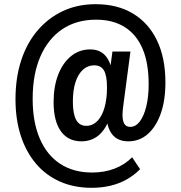

<svg xmlns="http://www.w3.org/2000/svg" viewBox="-20 -735 864 917"><path d="M418 162Q334 162 267 132.5Q200 103 152.5 47.5Q105 -8 79.5 -86Q54 -164 54 -261Q54 -363 81 -446Q108 -529 159 -589Q210 -649 280 -682Q350 -715 437 -715Q541 -715 615.5 -670Q690 -625 730 -541.5Q770 -458 770 -341Q770 -255 747.5 -192Q725 -129 685.5 -94.5Q646 -60 593 -60Q545 -60 519 -89.5Q493 -119 489 -174L505 -176Q486 -118 451.5 -89Q417 -60 369 -60Q305 -60 270.5 -108.5Q236 -157 236 -247Q236 -322 258 -378.5Q280 -435 319.5 -467Q359 -499 411 -499Q451 -499 476.5 -476Q502 -453 513 -406H506L517 -489H603L571 -247Q568 -226 566.5 -211.5Q565 -197 565 -187Q565 -158 574 -143.5Q583 -129 602 -129Q628 -129 647.5 -154.5Q667 -180 678.5 -226Q690 -272 690 -333Q690 -434 661 -502Q632 -570 576 -605.5Q520 -641 439 -641Q345 -641 277.5 -595.5Q210 -550 173 -465.5Q136 -381 136 -263Q136 -152 170 -73Q204 6 267.5 47.5Q331 89 420 89Q479 89 528 70Q577 51 611 16L649 73Q622 101 586 121.5Q550 142 507.5 152Q465 162 418 162ZM392 -134Q422 -134 444.5 -156.5Q467 -179 479 -220.5Q491 -262 491 -317Q491 -374 476.5 -398.5Q462 -423 430 -423Q399 -423 376 -402Q353 -381 340.5 -342.5Q328 -304 328 -249Q328 -192 343.5 -163Q359 -134 392 -134Z"/></svg>

Font: Nunito Sans 10pt Condensed
Style: Bold
Weight: 700
Width: 3
Designer: Vernon Adams
Foundry: Vernon Adams
Version: Version 3.101;gftools[0.9.27]